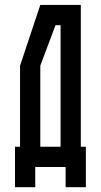

<svg xmlns="http://www.w3.org/2000/svg" viewBox="-20 -687 415 790"><path d="M145.8 -83.3H229.2V-583.3H208.3L145.8 -416.7ZM125 0V83.3H41.7V-83.3H62.5V-416.7L145.8 -666.7H312.5V-83.3H333.3V83.3H250V0Z"/></svg>

Font: Yulong
Style: Regular
Weight: 400
Designer: GGBotNet
Foundry: f0n7.com
Version: 1.00